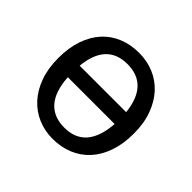

<svg xmlns="http://www.w3.org/2000/svg" viewBox="-137 -705 874 874"><g transform="rotate(45 300.0 -268.0)"><path d="M543 -269Q543 -202.1 524.9 -150.1Q506.8 -98.1 474.4 -62.7Q441.9 -27.3 397 -8.8Q352.1 9.8 297.9 9.8Q247.6 9.8 203.6 -8.8Q159.7 -27.3 127 -62.7Q94.2 -98.1 75.2 -150.1Q56.2 -202.1 56.2 -269Q56.2 -335.4 74 -387Q91.8 -438.5 124 -473.9Q156.2 -509.3 201.4 -527.6Q246.6 -545.9 300.8 -545.9Q351.1 -545.9 395.3 -527.6Q439.5 -509.3 472.2 -473.9Q504.9 -438.5 523.9 -387Q543 -335.4 543 -269ZM299.8 -64Q437.5 -64 450.2 -237.8H148.9Q154.3 -150.4 192.4 -107.2Q230.5 -64 299.8 -64ZM298.8 -472.2Q165.5 -472.2 149.9 -313H449.2Q432.1 -472.2 298.8 -472.2Z"/></g></svg>

Font: Noto Mono
Style: Regular
Weight: 400
Designer: Monotype Design Team
Foundry: Monotype Imaging Inc.
Version: Version 1.00